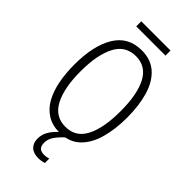

<svg xmlns="http://www.w3.org/2000/svg" viewBox="-324 -922 1212 1212"><g transform="rotate(45 281.5 -316.5)"><path d="M282 10Q218 10 172.5 -18.5Q127 -47 99 -97.5Q71 -148 58 -215Q45 -282 45 -359Q45 -531 104.5 -628Q164 -725 283 -725Q365 -725 417 -678.5Q469 -632 493.5 -549.5Q518 -467 518 -359Q518 -255 494.5 -171.5Q471 -88 419 -39Q367 10 282 10ZM283 -42Q374 -42 417 -125Q460 -208 460 -358Q460 -509 416.5 -591Q373 -673 283 -673Q190 -673 146.5 -589Q103 -505 103 -358Q103 -210 147 -126Q191 -42 283 -42ZM302 219Q258 219 234.5 196.5Q211 174 211 134Q211 92 236.5 55.5Q262 19 303 -12L336 0Q302 30 280.5 60Q259 90 259 124Q259 178 311 178Q336 178 353 171V211Q343 214 330 216.5Q317 219 302 219ZM151 -807V-852H412V-807Z"/></g></svg>

Font: Noto Sans Mono SemiCondensed Light
Style: Regular
Weight: 300
Width: 4
Designer: Monotype Design Team
Foundry: Monotype Imaging Inc.
Version: Version 2.014; ttfautohint (v1.8.4.7-5d5b)